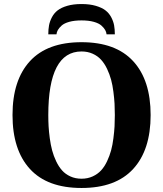

<svg xmlns="http://www.w3.org/2000/svg" viewBox="-20 -916 808 951"><path d="M219.2 -346.2Q219.2 -316.9 220.7 -290.3Q222.2 -263.7 226.6 -231Q231 -198.2 238.3 -170.9Q245.6 -143.6 258.3 -116.9Q271 -90.3 287.6 -71.8Q304.2 -53.2 328.9 -42Q353.5 -30.8 383.8 -30.8Q414.1 -30.8 439 -42.2Q463.9 -53.7 480.7 -72Q497.6 -90.3 510.3 -117.2Q522.9 -144 530.3 -171.1Q537.6 -198.2 541.7 -231Q545.9 -263.7 547.4 -290.3Q548.8 -316.9 548.8 -346.2Q548.8 -375.5 547.4 -402.1Q545.9 -428.7 541.7 -461.4Q537.6 -494.1 530.3 -521.2Q522.9 -548.3 510.3 -575Q497.6 -601.6 480.7 -620.1Q463.9 -638.7 439 -649.9Q414.1 -661.1 383.8 -661.1Q219.2 -661.1 219.2 -346.2ZM128.2 -79.1Q42 -173.3 42 -346.2Q42 -519 128.2 -613Q214.4 -707 383.8 -707Q553.2 -707 639.6 -613Q726.1 -519 726.1 -346.2Q726.1 -173.3 639.6 -79.1Q553.2 15.1 383.8 15.1Q214.4 15.1 128.2 -79.1ZM219.2 -746.1Q219.2 -770.5 222.9 -790.5Q226.6 -810.5 237.3 -830.8Q248 -851.1 265.6 -864.7Q283.2 -878.4 313.2 -887.2Q343.3 -896 383.8 -896Q424.3 -896 454.3 -887.2Q484.4 -878.4 502.2 -864.7Q520 -851.1 530.8 -830.8Q541.5 -810.5 545.2 -790.5Q548.8 -770.5 548.8 -746.1H507.8Q506.8 -756.8 501 -767.3Q495.1 -777.8 482.4 -789.3Q469.7 -800.8 444.3 -807.9Q418.9 -814.9 383.8 -814.9Q348.6 -814.9 323.2 -807.9Q297.9 -800.8 285.2 -789.3Q272.5 -777.8 266.6 -767.3Q260.7 -756.8 259.8 -746.1Z"/></svg>

Font: Linguistics Pro
Style: Bold
Weight: 700
Designer: Stefan Peev, Context Ltd
Foundry: Stefan Peev, Context Ltd
Version: Version 001.000